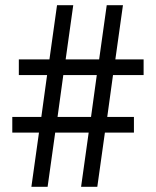

<svg xmlns="http://www.w3.org/2000/svg" viewBox="-20 -714 596 734"><path d="M492 -267V-207H381L352 0H290L319 -207H191L162 0H100L129 -207H27V-267H138L160 -427H52V-487H169L198 -694H260L231 -487H359L388 -694H450L421 -487H529V-427H412L390 -267ZM350 -427H222L200 -267H328Z"/></svg>

Font: Justus
Style: Roman
Weight: 500
Version: Version 001.001